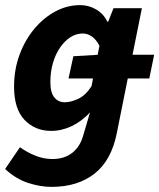

<svg xmlns="http://www.w3.org/2000/svg" viewBox="-24 -528 623 751"><path d="M244 -221 263 -308 364 -314H579L560 -221ZM177 203Q134 203 86 187.5Q38 172 -4 133L54 48Q82 68 114.5 81Q147 94 181 94Q228 94 259 69.5Q290 45 302 0L328 -88Q295 -53 256 -34.5Q217 -16 176 -16Q113 -16 72 -59Q31 -102 31 -189Q31 -256 52.5 -314Q74 -372 110.5 -415.5Q147 -459 193 -483.5Q239 -508 290 -508Q324 -508 353 -490.5Q382 -473 396 -443H399L420 -496H531L433 -8Q412 99 346 151Q280 203 177 203ZM229 -128Q253 -128 282 -141.5Q311 -155 334 -191L365 -349Q352 -374 335 -385.5Q318 -397 300 -397Q274 -397 251.5 -382.5Q229 -368 211 -342Q193 -316 183 -281.5Q173 -247 173 -207Q173 -166 188.5 -147Q204 -128 229 -128Z"/></svg>

Font: Source Sans 3
Style: Bold Italic
Weight: 700
Italic angle: -11°
Designer: Paul D. Hunt
Foundry: Adobe
Version: Version 3.052;hotconv 1.1.0;makeotfexe 2.6.0